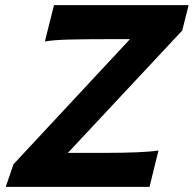

<svg xmlns="http://www.w3.org/2000/svg" viewBox="-20 -730 757 750"><path d="M691.9 -610.8 245.1 -132.8H384.3Q540 -132.8 599.1 -142.1L564 0H2.4L32.7 -88.4L487.8 -577.1H407.2Q304.2 -577.1 245.8 -575.4Q187.5 -573.7 155.3 -567.9L190.9 -710H716.8Z"/></svg>

Font: Lesson One Extra
Style: Italic
Weight: 800
Italic angle: -14°
Designer: But Ko, Victor Gaultney, Annie Olsen, Julie Remington, Don Collingsworth, Eric Hays, Becca Hirsbrunner
Version: Version 1.100